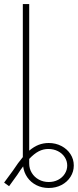

<svg xmlns="http://www.w3.org/2000/svg" viewBox="-29 -727 382 942"><path d="M114.3 -707V12.2Q137.2 -7.3 160.6 -16.4Q184.1 -25.4 210 -25.4Q244.1 -25.4 272.2 -10.7Q300.3 3.9 316.7 29.1Q333 54.2 333 85Q333 115.2 316.9 140.6Q300.8 166 272.7 180.7Q244.6 195.3 210 195.3Q176.8 195.3 149.4 181.4Q122.1 167.5 105.2 143.3Q88.4 119.1 84.5 89.4Q70.8 106.9 55.7 130.9L15.6 186.5L-8.8 168.9L34.2 110.4Q60.1 70.8 83 43.9V-707ZM210 166Q235.4 166 256.1 155.3Q276.9 144.5 288.8 125.7Q300.8 106.9 300.8 85Q300.8 63 288.6 44.2Q276.4 25.4 255.1 14.6Q233.9 3.9 208 3.9Q183.1 3.9 160.6 15.6Q138.2 27.3 114.3 52.7V75.2Q114.3 100.6 127 121.3Q139.6 142.1 161.6 154.1Q183.6 166 210 166Z"/></svg>

Font: Pretendard Thin
Style: Regular
Weight: 100
Designer: Base glyphs from Inter by Rasmus Andersson; Hangeul glyphs from Noto Sans CJK(Source Han Sans) by Jang Soo-young and Kan
Foundry: Kil Hyung-jin
Version: Version 1.309